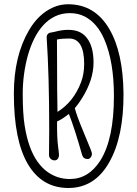

<svg xmlns="http://www.w3.org/2000/svg" viewBox="-20 -851 658 920"><path d="M383.3 -544.9Q383.3 -666.5 311 -666.5Q275.4 -666.5 252.9 -661.6L253.4 -561Q253.4 -416.5 255.4 -314.9Q332.5 -362.8 368.2 -456.5Q383.3 -496.1 383.3 -544.9ZM215.8 -230Q215.8 -488.3 203.6 -671.4Q203.6 -693.8 228.5 -695.8Q233.9 -696.3 244.6 -699.2Q276.9 -708 306.9 -708Q336.9 -708 358.6 -698.7Q380.4 -689.5 395.5 -669.9Q428.2 -629.4 428.2 -551.3Q428.2 -467.8 372.1 -378.9Q356.4 -353.5 338.4 -332.5Q350.1 -290.5 375 -231.4Q406.7 -154.3 413.8 -136.7Q420.9 -119.1 420.4 -112.5Q419.9 -106 417 -100.6Q410.2 -88.9 400.4 -88.9Q379.4 -88.9 373.5 -108.4Q338.4 -232.9 310.1 -305.2L307.6 -303.2Q276.4 -278.8 253.4 -269Q252.9 -189 257.8 -154.3Q262.7 -115.7 262.7 -106.9Q262.7 -98.1 257.1 -90.3Q251.5 -82.5 241.2 -82.5Q231 -82.5 222.9 -89.8Q214.8 -97.2 214.8 -108.4ZM384.8 -772.5Q353.5 -788.1 314.9 -788.1Q276.4 -788.1 244.9 -773.2Q213.4 -758.3 188.5 -731.4Q163.6 -704.6 144.8 -667.2Q126 -629.9 113.3 -585Q88.9 -495.1 88.9 -401.6Q88.9 -308.1 97.9 -250.5Q106.9 -192.9 122.6 -149.7Q138.2 -106.4 159.7 -76.4Q181.2 -46.4 206.1 -28.3Q254.4 6.8 314.9 6.8Q404.3 6.8 460.9 -82Q525.9 -185.1 525.9 -391.1Q525.9 -556.2 479.5 -663.1Q445.8 -741.2 384.8 -772.5ZM46.4 -402.3Q46.4 -582.5 119.1 -706.5Q165 -784.7 234.4 -815.4Q268.1 -830.6 306.2 -830.6Q434.6 -830.6 503.9 -711.9Q569.8 -599.6 571.8 -402.3Q572.8 -196.3 503.9 -74.2Q434.1 49.8 307.9 49.8Q181.6 49.8 114 -64Q46.4 -177.7 46.4 -402.3Z"/></svg>

Font: Pompiere 
Style: Regular
Weight: 400
Designer: Karolina Lach
Foundry: Sorkin Type Co.
Version: Version 1.002